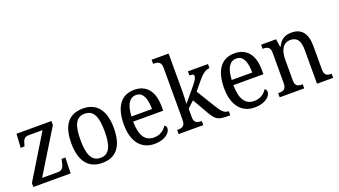

<svg xmlns="http://www.w3.org/2000/svg" viewBox="-63 -1297 3254 1845"><g transform="rotate(-20 1564.0 -375.0)"><path d="M37 0H419L423 -161H384L379 -136C370 -88 356 -53 311 -53H146L417 -495V-536H60L51 -395H91L93 -403C106 -455 117 -483 167 -483H307L37 -40Z M739 10C883 10 958 -81 958 -269C958 -456 876 -546 742 -546C598 -546 523 -456 523 -269C523 -81 605 10 739 10ZM741 -42C651 -42 617 -120 617 -269C617 -418 650 -493 740 -493C831 -493 864 -418 864 -269C864 -120 832 -42 741 -42Z M1275 10C1388 10 1441 -49 1441 -90C1441 -107 1431 -119 1421 -123C1399 -85 1355 -50 1291 -50C1202 -50 1155 -115 1153 -262H1460V-306C1460 -464 1387 -546 1266 -546C1134 -546 1059 -451 1059 -264C1059 -91 1139 10 1275 10ZM1365 -314H1155C1160 -430 1197 -493 1266 -493C1338 -493 1364 -421 1365 -314Z M1523 0H1775V-42H1771C1732 -42 1697 -50 1697 -109V-196L1763 -258L1854 -99C1906 -10 1929 0 2038 0H2051V-42H2048C2007 -42 1980 -71 1947 -125L1825 -324L1888 -401C1936 -460 1975 -494 2018 -494V-536H1813V-494C1843 -494 1858 -490 1858 -473C1858 -455 1848 -433 1808 -385L1693 -247C1693 -249 1697 -339 1697 -374V-760H1523V-718H1531C1570 -718 1605 -709 1605 -650V-114C1605 -51 1571 -42 1531 -42H1523Z M2300 10C2413 10 2466 -49 2466 -90C2466 -107 2456 -119 2446 -123C2424 -85 2380 -50 2316 -50C2227 -50 2180 -115 2178 -262H2485V-306C2485 -464 2412 -546 2291 -546C2159 -546 2084 -451 2084 -264C2084 -91 2164 10 2300 10ZM2390 -314H2180C2185 -430 2222 -493 2291 -493C2363 -493 2389 -421 2390 -314Z M2556 0H2807V-42H2802C2762 -42 2730 -49 2730 -109V-320C2730 -406 2757 -483 2841 -483C2912 -483 2938 -432 2938 -346V0H3103V-42H3098C3057 -42 3029 -51 3029 -114V-350C3029 -487 2972 -546 2875 -546C2813 -546 2767 -527 2731 -455H2726L2714 -536H2561V-494H2566C2606 -494 2639 -485 2639 -426V-114C2639 -51 2605 -42 2564 -42H2556Z"/></g></svg>

Font: Noto Serif Georgian SemiCondensed
Style: Regular
Weight: 400
Width: 4
Designer: Monotype Design Team, Akaki Razmadze
Foundry: Google LLC
Version: Version 2.003